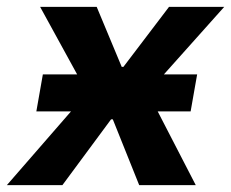

<svg xmlns="http://www.w3.org/2000/svg" viewBox="-56 -540 674 560"><path d="M50 -215H151L-36 0H126L268 -192H273L350 0H515L404 -215H500L519 -323H422L598 -520H437L304 -345H299L226 -520H61L169 -323H69Z"/></svg>

Font: Fixel Display
Style: Bold Italic
Weight: 700
Italic angle: -10°
Designer: AlfaBravo + MacPaw
Foundry: Kyrylo Tkachov, Marchela Mozhyna, Serhii Makarenko, Maria Weinstein, Zakhar Kryvoshyya
Version: Version 1.210;Glyphs 3.2 (3217)